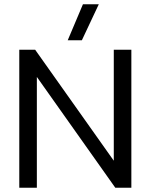

<svg xmlns="http://www.w3.org/2000/svg" viewBox="-20 -876 703 896"><path d="M296 -688 367 -856H441L362 -688ZM70 0V-644H144L511 -126V-644H593V0H518L152 -517V0Z"/></svg>

Font: Kanit Light
Style: Regular
Weight: 300
Designer: Katatrad Team
Foundry: CadsonDemak
Version: Version 2.000; ttfautohint (v1.8.3)